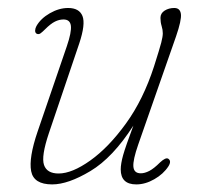

<svg xmlns="http://www.w3.org/2000/svg" viewBox="-20 -466 524 493"><path d="M412 -58.5Q421 -52.5 412.5 -39Q399.5 -19 376.2 -5.8Q353 7.5 330 7.5Q290 7.5 290 -31Q290 -45.5 296.2 -67.8Q302.5 -90 322.5 -143.5Q269.5 -61 212.2 -26.8Q155 7.5 114 7.5Q66.5 7.5 60 -26.5Q53.5 -60.5 76.5 -128L151.5 -347Q164 -383.5 162 -399.8Q160 -416 143 -416Q132 -416 121 -410.5Q110 -405 96 -391Q88.5 -383.5 83.8 -380.2Q79 -377 74 -379.5Q70 -382 70.2 -387.8Q70.5 -393.5 73.5 -399Q84.5 -418.5 108 -432Q131.5 -445.5 155 -445.5Q183.5 -445.5 191.8 -424.8Q200 -404 183.5 -354.5L105.5 -124Q85.5 -64.5 93 -42.5Q100.5 -20.5 130.5 -20.5Q165 -20.5 212 -54Q259 -87.5 303.5 -149Q348 -210.5 375.5 -295.5Q390 -341 394 -356.5Q398 -372 398 -380.5Q398 -389.5 395 -399.2Q392 -409 392 -420Q392 -432 402.8 -438.8Q413.5 -445.5 427.5 -445.5Q442.5 -445.5 444.5 -430Q446.5 -414.5 432 -372.5L335 -95Q321 -55 322.5 -38Q324 -21 341.5 -21Q351.5 -21 363.2 -27Q375 -33 391 -49Q405.5 -62.5 412 -58.5Z"/></svg>

Font: Fraunces 72pt SuperSoft Thin
Style: Italic
Weight: 100
Italic angle: -16°
Version: Version 1.000;[b76b70a41]